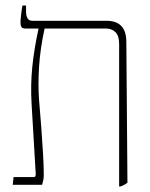

<svg xmlns="http://www.w3.org/2000/svg" viewBox="-20 -667 543 693"><path d="M26 0 29 -28H103Q109 -28 109 -39L94 -292Q90 -360 96.5 -425Q103 -490 119 -563V-564H73Q61 -564 57.5 -569.5Q54 -575 54 -585Q54 -594 56 -612.5Q58 -631 61 -647H74V-627Q74 -592 96 -592H364Q436 -592 436 -516L440 -8Q436 -4 429.5 -0.5Q423 3 415 6H410V-509Q410 -538 396.5 -551Q383 -564 363 -564H141Q125 -491 121 -426Q117 -361 121 -306Q125 -259 129 -207Q133 -155 135.5 -110Q138 -65 138 -37Q138 -26 136.5 -18Q135 -10 132 0Z"/></svg>

Font: Noto Serif Hebrew SemiCondensed Thin
Style: Regular
Weight: 100
Width: 4
Designer: Monotype Design Team
Foundry: Monotype Imaging Inc.
Version: Version 2.004; ttfautohint (v1.8.4.7-5d5b)